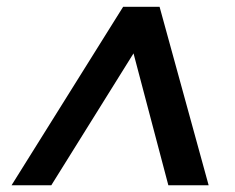

<svg xmlns="http://www.w3.org/2000/svg" viewBox="-20 -716 694 568"><path d="M478 -168 375 -558.1 131.8 -168H14.2L344.2 -695.8H452.1L597.2 -168Z"/></svg>

Font: SVN-Poppins Medium
Style: Italic
Weight: 500
Italic angle: -10°
Designer: Ninad Kale (Devanagari), Jonny Pinhorn (Latin)
Foundry: Indian Type Foundry
Version: Version 3.002 2017